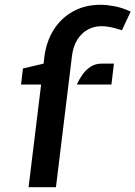

<svg xmlns="http://www.w3.org/2000/svg" viewBox="-20 -783 566 803"><path d="M99.5 0 152 -429.5H68L76 -496.5L162.5 -517L165.5 -545Q174 -610.5 205.2 -659.5Q236.5 -708.5 286.5 -735.8Q336.5 -763 401 -763Q426 -763 458.5 -757Q491 -751 526.5 -734.5L490 -656.5Q460.5 -666 440.8 -669.8Q421 -673.5 404 -673.5Q373.5 -673.5 347.2 -659.2Q321 -645 303.5 -617.2Q286 -589.5 281 -549L214 0ZM301.5 -429.5Q310.5 -450.5 324.8 -470.8Q339 -491 359 -504Q379 -517 406 -517H456.5L446 -429.5Z"/></svg>

Font: Expletus Sans SemiBold
Style: Italic
Weight: 600
Italic angle: -7°
Version: Version 7.500